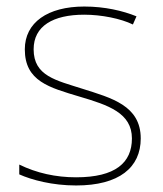

<svg xmlns="http://www.w3.org/2000/svg" viewBox="-20 -558 498 588"><path d="M411 -134C411 -235 321 -258 233 -286C152 -312 83 -325 83 -407C83 -478 142 -513 238 -513C291 -513 350 -501 387 -483L398 -508C356 -525 301 -538 238 -538C126 -538 56 -489 56 -407C56 -309 131 -290 224 -262C312 -236 384 -212 384 -134C384 -60 334 -15 213 -15C151 -15 92 -28 39 -54V-24C77 -7 140 10 213 10C345 10 411 -45 411 -134Z"/></svg>

Font: Noto Sans Meetei Mayek Thin
Style: Regular
Weight: 100
Designer: Monotype Design Team and Neelakash Kshetrimayum
Foundry: Monotype Imaging Inc.
Version: Version 2.002